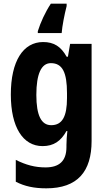

<svg xmlns="http://www.w3.org/2000/svg" viewBox="-20 -786 579 1046"><path d="M343 -753V-766H257C226 -719 201 -664 186 -616V-606H316C319 -645 331 -706 343 -753ZM215 -557C106 -557 39 -453 39 -271C39 -93 105 10 212 10C273 10 312 -18 342 -72H347C344 -48 342 -17 342 4V15C342 93 301 126 228 126C171 126 122 113 66 85V204C114 229 166 240 232 240C403 240 479 148 479 -18V-547H362L350 -477H343C312 -533 273 -557 215 -557ZM257 -442C320 -442 345 -392 345 -278V-252C345 -151 319 -104 259 -104C205 -104 178 -157 178 -269C178 -383 205 -442 257 -442Z"/></svg>

Font: Noto Sans Thai Looped Condensed
Style: Bold
Weight: 700
Width: 3
Designer: Sasikarn Vongin, Ben Mitchell
Foundry: The Fontpad Ltd
Version: Version 1.001